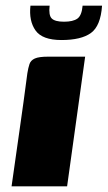

<svg xmlns="http://www.w3.org/2000/svg" viewBox="-20 -661 382 681"><path d="M21 0Q35 -100 49.5 -200.5Q64 -301 77 -401Q80 -420 84.5 -433.5Q89 -447 103.5 -453.5Q118 -460 150 -460H282L218 0ZM198 -519Q130 -519 106 -553Q82 -587 88 -641H156Q152 -607 163.5 -595.5Q175 -584 207 -584Q239 -584 254.5 -595Q270 -606 273 -641H342Q337 -569 302.5 -544Q268 -519 198 -519Z"/></svg>

Font: Genos Thin ExtraBold
Style: Italic
Weight: 800
Italic angle: -8°
Version: Version 1.010